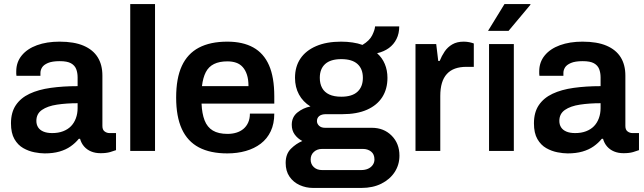

<svg xmlns="http://www.w3.org/2000/svg" viewBox="-20 -743 3170 945"><path d="M200 12Q178 12 149.5 6.5Q121 1 94.5 -14Q68 -29 51 -58.5Q34 -88 34 -136Q34 -190 58 -225.5Q82 -261 125.5 -281.5Q169 -302 229.5 -310.5Q290 -319 362 -319V-362Q362 -385 355 -403Q348 -421 329.5 -431.5Q311 -442 274 -442Q237 -442 216 -433Q195 -424 187 -411Q179 -398 179 -384V-370H61Q60 -375 60 -380Q60 -385 60 -392Q60 -437 87 -470Q114 -503 162 -520.5Q210 -538 273 -538Q345 -538 391.5 -518Q438 -498 461 -461Q484 -424 484 -371V-123Q484 -104 495 -96Q506 -88 519 -88H551V-4Q541 0 522 5.5Q503 11 475 11Q449 11 428.5 2.5Q408 -6 394 -22Q380 -38 374 -60H368Q351 -39 327.5 -22.5Q304 -6 272.5 3Q241 12 200 12ZM237 -88Q267 -88 290.5 -97Q314 -106 329.5 -122Q345 -138 353.5 -161Q362 -184 362 -211V-235Q307 -235 260.5 -228Q214 -221 186.5 -202Q159 -183 159 -148Q159 -130 167.5 -116.5Q176 -103 193.5 -95.5Q211 -88 237 -88Z M621 0V-723H743V0Z M1099 12Q1015 12 959 -17.5Q903 -47 875 -108Q847 -169 847 -263Q847 -358 875 -418.5Q903 -479 959 -508.5Q1015 -538 1099 -538Q1175 -538 1226.5 -509.5Q1278 -481 1304 -422Q1330 -363 1330 -269V-233H972Q974 -184 987 -150.5Q1000 -117 1027.5 -100.5Q1055 -84 1100 -84Q1123 -84 1143 -90Q1163 -96 1178 -108.5Q1193 -121 1201.5 -140Q1210 -159 1210 -184H1330Q1330 -134 1312.5 -97Q1295 -60 1263.5 -36Q1232 -12 1190 0Q1148 12 1099 12ZM974 -319H1203Q1203 -352 1195.5 -375Q1188 -398 1174.5 -413Q1161 -428 1142 -434.5Q1123 -441 1099 -441Q1060 -441 1033.5 -428Q1007 -415 993 -388Q979 -361 974 -319Z M1521 182Q1486 182 1455 168Q1424 154 1405 126.5Q1386 99 1386 59Q1386 15 1411.5 -10.5Q1437 -36 1468 -49Q1445 -61 1430.5 -81Q1416 -101 1416 -129Q1416 -167 1444 -189.5Q1472 -212 1508 -219Q1471 -242 1451.5 -278Q1432 -314 1432 -360Q1432 -415 1458.5 -454.5Q1485 -494 1536 -516Q1587 -538 1659 -538Q1688 -538 1715 -534Q1742 -530 1764 -522Q1799 -543 1812 -569.5Q1825 -596 1826 -613H1945Q1945 -578 1931.5 -551Q1918 -524 1894 -506.5Q1870 -489 1836 -481Q1861 -459 1874 -428Q1887 -397 1887 -360Q1887 -305 1861.5 -265Q1836 -225 1786.5 -203Q1737 -181 1665 -181H1584Q1563 -181 1551.5 -172Q1540 -163 1540 -147Q1540 -134 1550.5 -124Q1561 -114 1580 -114H1810Q1869 -114 1907.5 -75.5Q1946 -37 1946 23Q1946 68 1922.5 104Q1899 140 1857 161Q1815 182 1759 182ZM1565 94H1758Q1777 94 1791.5 87.5Q1806 81 1814.5 69Q1823 57 1823 42Q1823 16 1806.5 3Q1790 -10 1766 -10H1565Q1541 -10 1525 4.5Q1509 19 1509 42Q1509 65 1524.5 79.5Q1540 94 1565 94ZM1660 -267Q1713 -267 1739.5 -291.5Q1766 -316 1766 -360Q1766 -404 1739.5 -428Q1713 -452 1660 -452Q1607 -452 1580.5 -428Q1554 -404 1554 -360Q1554 -331 1565.5 -310Q1577 -289 1600.5 -278Q1624 -267 1660 -267Z M2025 0V-526H2127L2137 -443H2144Q2154 -468 2168.5 -489.5Q2183 -511 2206 -524.5Q2229 -538 2262 -538Q2278 -538 2291.5 -535Q2305 -532 2312 -529V-414H2275Q2244 -414 2220 -405.5Q2196 -397 2179.5 -379Q2163 -361 2155 -334Q2147 -307 2147 -271V0Z M2387 0V-526H2509V0ZM2382 -591 2463 -723H2590L2591 -720L2483 -591Z M2774 12Q2752 12 2723.5 6.5Q2695 1 2668.5 -14Q2642 -29 2625 -58.5Q2608 -88 2608 -136Q2608 -190 2632 -225.5Q2656 -261 2699.5 -281.5Q2743 -302 2803.5 -310.5Q2864 -319 2936 -319V-362Q2936 -385 2929 -403Q2922 -421 2903.5 -431.5Q2885 -442 2848 -442Q2811 -442 2790 -433Q2769 -424 2761 -411Q2753 -398 2753 -384V-370H2635Q2634 -375 2634 -380Q2634 -385 2634 -392Q2634 -437 2661 -470Q2688 -503 2736 -520.5Q2784 -538 2847 -538Q2919 -538 2965.5 -518Q3012 -498 3035 -461Q3058 -424 3058 -371V-123Q3058 -104 3069 -96Q3080 -88 3093 -88H3125V-4Q3115 0 3096 5.5Q3077 11 3049 11Q3023 11 3002.5 2.5Q2982 -6 2968 -22Q2954 -38 2948 -60H2942Q2925 -39 2901.5 -22.5Q2878 -6 2846.5 3Q2815 12 2774 12ZM2811 -88Q2841 -88 2864.5 -97Q2888 -106 2903.5 -122Q2919 -138 2927.5 -161Q2936 -184 2936 -211V-235Q2881 -235 2834.5 -228Q2788 -221 2760.5 -202Q2733 -183 2733 -148Q2733 -130 2741.5 -116.5Q2750 -103 2767.5 -95.5Q2785 -88 2811 -88Z"/></svg>

Font: Archivo SemiBold
Style: Regular
Weight: 600
Designer: Hector Gatti
Foundry: Omnibus-Type
Version: Version 2.001